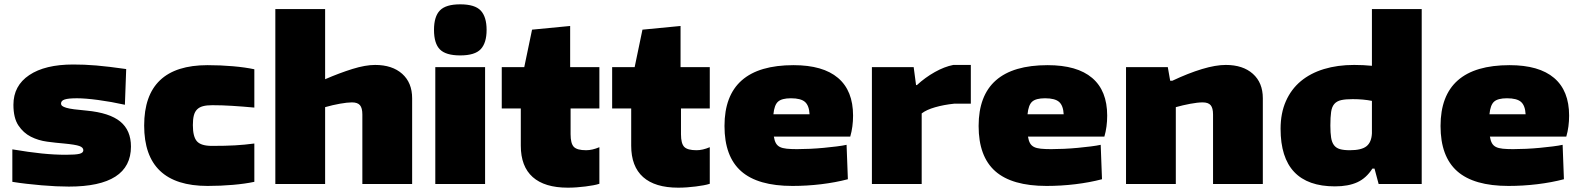

<svg xmlns="http://www.w3.org/2000/svg" viewBox="-20 -850 7300 887"><path d="M298 12Q271 12 238.5 10.5Q206 9 171.5 6Q137 3 102 -1Q67 -5 37 -10V-160Q114 -147 172.5 -141Q231 -135 285 -135Q330 -135 347.5 -139.5Q365 -144 365 -156Q365 -169 346.5 -175.5Q328 -182 276 -187Q239 -190 198 -195.5Q157 -201 122.5 -218.5Q88 -236 65 -270.5Q42 -305 42 -366Q42 -454 115 -503Q188 -552 318 -552Q344 -552 370 -551Q396 -550 425 -547.5Q454 -545 487.5 -541Q521 -537 563 -531L557 -366Q494 -380 434 -388Q374 -396 336 -396Q296 -396 279 -390.5Q262 -385 262 -372Q262 -365 267.5 -360.5Q273 -356 286.5 -352Q300 -348 323 -345Q346 -342 380 -339Q486 -329 535.5 -288.5Q585 -248 585 -173Q585 12 298 12Z M939 9Q646 9 646 -270Q646 -549 939 -549Q999 -549 1056 -544Q1113 -539 1155 -530V-353Q1101 -358 1053 -361Q1005 -364 961 -364Q935 -364 918 -359.5Q901 -355 890.5 -344.5Q880 -334 875.5 -316.5Q871 -299 871 -272Q871 -218 890 -197Q909 -176 959 -176Q1022 -176 1066 -178.5Q1110 -181 1155 -187V-10Q1113 -1 1056 4Q999 9 939 9Z M1252 -808H1482V-484Q1549 -513 1608.5 -531.5Q1668 -550 1713 -550Q1792 -550 1838 -509Q1884 -468 1884 -396V0H1654V-321Q1654 -351 1643 -364Q1632 -377 1606 -377Q1585 -377 1551 -371Q1517 -365 1482 -355V0H1252Z M2106 -594Q2040 -594 2012.5 -621.5Q1985 -649 1985 -712Q1985 -774 2012.5 -802Q2040 -830 2106 -830Q2174 -830 2201 -801Q2228 -772 2228 -712Q2228 -652 2201 -623Q2174 -594 2106 -594ZM1991 -540H2221V0H1991Z M2603 17Q2496 17 2441 -32Q2386 -81 2386 -177V-349H2298V-540H2402L2438 -713L2614 -730V-540H2749V-349H2616V-230Q2616 -187 2631 -171.5Q2646 -156 2688 -156Q2716 -156 2749 -170V-1Q2737 3 2720.5 6Q2704 9 2684.5 11.5Q2665 14 2644 15.5Q2623 17 2603 17Z M3113 17Q3006 17 2951 -32Q2896 -81 2896 -177V-349H2808V-540H2912L2948 -713L3124 -730V-540H3259V-349H3126V-230Q3126 -187 3141 -171.5Q3156 -156 3198 -156Q3226 -156 3259 -170V-1Q3247 3 3230.5 6Q3214 9 3194.5 11.5Q3175 14 3154 15.5Q3133 17 3113 17Z M3641 9Q3481 9 3404 -59Q3327 -127 3327 -268Q3327 -549 3646 -549Q3782 -549 3851.5 -490Q3921 -431 3921 -316Q3921 -264 3908 -219H3555Q3558 -200 3564.5 -188.5Q3571 -177 3583 -171Q3595 -165 3614.5 -163Q3634 -161 3662 -161Q3689 -161 3721.5 -162.5Q3754 -164 3785.5 -167Q3817 -170 3845 -173.5Q3873 -177 3891 -181L3897 -22Q3840 -7 3774 1Q3708 9 3641 9ZM3634 -396Q3592 -396 3574.5 -380.5Q3557 -365 3553 -322H3720Q3718 -362 3699 -379Q3680 -396 3634 -396Z M4008 -540H4201L4212 -457H4216Q4254 -492 4298.5 -517Q4343 -542 4384 -550H4465V-371H4388Q4340 -366 4300 -354.5Q4260 -343 4238 -326V0H4008Z M4815 9Q4655 9 4578 -59Q4501 -127 4501 -268Q4501 -549 4820 -549Q4956 -549 5025.5 -490Q5095 -431 5095 -316Q5095 -264 5082 -219H4729Q4732 -200 4738.5 -188.5Q4745 -177 4757 -171Q4769 -165 4788.5 -163Q4808 -161 4836 -161Q4863 -161 4895.5 -162.5Q4928 -164 4959.5 -167Q4991 -170 5019 -173.5Q5047 -177 5065 -181L5071 -22Q5014 -7 4948 1Q4882 9 4815 9ZM4808 -396Q4766 -396 4748.5 -380.5Q4731 -365 4727 -322H4894Q4892 -362 4873 -379Q4854 -396 4808 -396Z M5182 -540H5375L5386 -477H5396Q5470 -512 5533 -531Q5596 -550 5643 -550Q5722 -550 5768 -509Q5814 -468 5814 -396V0H5584V-321Q5584 -351 5573 -364Q5562 -377 5536 -377Q5513 -377 5478.5 -370.5Q5444 -364 5412 -355V0H5182Z M6147 11Q6022 11 5959 -55.5Q5896 -122 5896 -255Q5896 -327 5920.5 -382.5Q5945 -438 5989.5 -475Q6034 -512 6096.5 -531Q6159 -550 6236 -550Q6258 -550 6278 -549Q6298 -548 6318 -546V-808H6548V0H6349L6330 -71H6320Q6292 -27 6250.5 -8Q6209 11 6147 11ZM6216 -156Q6270 -156 6293 -174.5Q6316 -193 6318 -234V-384Q6278 -392 6229 -392Q6196 -392 6176 -387.5Q6156 -383 6144.5 -370Q6133 -357 6129.5 -333Q6126 -309 6126 -270Q6126 -236 6129.5 -214Q6133 -192 6143 -179Q6153 -166 6170.5 -161Q6188 -156 6216 -156Z M6949 9Q6789 9 6712 -59Q6635 -127 6635 -268Q6635 -549 6954 -549Q7090 -549 7159.5 -490Q7229 -431 7229 -316Q7229 -264 7216 -219H6863Q6866 -200 6872.5 -188.5Q6879 -177 6891 -171Q6903 -165 6922.5 -163Q6942 -161 6970 -161Q6997 -161 7029.5 -162.5Q7062 -164 7093.5 -167Q7125 -170 7153 -173.5Q7181 -177 7199 -181L7205 -22Q7148 -7 7082 1Q7016 9 6949 9ZM6942 -396Q6900 -396 6882.5 -380.5Q6865 -365 6861 -322H7028Q7026 -362 7007 -379Q6988 -396 6942 -396Z"/></svg>

Font: Encode Sans Wide
Style: Black
Weight: 900
Designer: Pablo Impallari, Andres Torresi
Foundry: Pablo Impallari, Andres Torresi
Version: Version 1.000; ttfautohint (v1.00) -l 8 -r 50 -G 200 -x 14 -